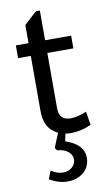

<svg xmlns="http://www.w3.org/2000/svg" viewBox="-94 -649 527 937"><g transform="rotate(-10 169.5 -180.5)"><path d="M174 -393V-119Q174 -59 231 -59Q264 -59 310 -78L321 -11Q272 12 218 12Q164 12 128 -20.5Q92 -53 92 -120V-393H29V-456H92V-546L154 -603H174V-456H303V-393ZM275 143Q275 188 243 215Q211 242 164.5 242Q118 242 74 215L90 175Q120 195 148.5 195Q177 195 194.5 178.5Q212 162 212 140.5Q212 119 193 102.5Q174 86 138 83L129 70L161 -8H196L185 47Q275 77 275 143Z"/></g></svg>

Font: Average Sans
Style: Regular
Weight: 400
Designer: Eduardo Rodriguez Tunni
Foundry: Eduardo Rodriguez Tunni
Version: Version 1.002